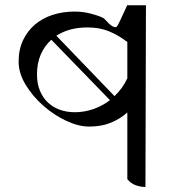

<svg xmlns="http://www.w3.org/2000/svg" viewBox="-20 -735 720 763"><path d="M558 8Q538 8 519 1Q500 -6 486 -23V-288Q458 -263 421 -247.5Q384 -232 334 -232Q292 -232 243 -255Q194 -278 152 -315Q110 -352 82 -398Q54 -444 54 -490Q54 -538 71.5 -575Q89 -612 119 -637.5Q149 -663 189.5 -676Q230 -689 276 -689Q310 -689 340 -681Q389 -668 396 -659Q431 -619 444 -629Q448 -631 486 -715L484 -714H560ZM277 -289Q315 -289 351 -301.5Q387 -314 417 -337L184 -577Q157 -553 142 -518.5Q127 -484 127 -439Q127 -403 138.5 -375Q150 -347 170 -328Q190 -309 217.5 -299Q245 -289 277 -289ZM486 -568Q451 -595 413.5 -610.5Q376 -626 327 -626Q255 -626 204 -593L435 -353Q451 -368 464 -386Q477 -404 486 -424Z"/></svg>

Font: tamil25
Style: Book
Weight: 400
Designer: Jelle Bosma - Monotype Design Team
Foundry: Monotype Imaging Inc.
Version: Version 2.003